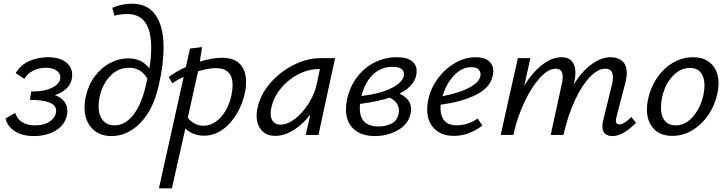

<svg xmlns="http://www.w3.org/2000/svg" viewBox="-20 -731 3945 1040"><path d="M277 -216Q311 -204 328 -181.5Q345 -159 345 -130Q345 -118 342 -104Q329 -51 279.5 -22.5Q230 6 164 6Q100 6 60 -20.5Q20 -47 10 -89L62 -119Q86 -52 170 -52Q222 -52 253 -75.5Q284 -99 284 -132Q284 -190 142 -190L149 -235Q222 -235 264.5 -257Q307 -279 307 -313Q307 -334 286 -349Q265 -364 228 -364Q191 -364 160 -348.5Q129 -333 112 -304L65 -335Q92 -380 139 -400.5Q186 -421 239 -421Q303 -421 337 -394Q371 -367 371 -326Q371 -285 345.5 -257Q320 -229 277 -216Z M866 -474Q866 -379 839 -265Q810 -137 740.5 -65.5Q671 6 584 6Q516 6 477 -37Q438 -80 438 -150Q438 -180 445 -209Q459 -272 494 -318.5Q529 -365 576.5 -390Q624 -415 674 -415Q749 -415 789 -360Q799 -419 799 -473Q799 -655 670 -655Q633 -655 600 -646L588 -689Q642 -711 693 -711Q781 -711 823.5 -648.5Q866 -586 866 -474ZM770 -268Q777 -297 778 -305Q744 -364 680 -364Q619 -364 576 -318.5Q533 -273 519 -203Q514 -175 514 -156Q514 -107 537 -79.5Q560 -52 600 -52Q658 -52 702 -108.5Q746 -165 770 -268Z M1313 -288Q1313 -258 1308 -235Q1295 -169 1262.5 -114.5Q1230 -60 1184 -28Q1138 4 1085 4Q1054 4 1028 -6.5Q1002 -17 984 -35L911 289H841L975 -315Q943 -300 913 -280L894 -314Q937 -346 987 -368L1009 -468L1075 -476L1062 -397Q1128 -418 1182 -418Q1249 -418 1281 -383Q1313 -348 1313 -288ZM1240 -270Q1240 -362 1149 -362Q1110 -362 1053 -345L997 -93Q1032 -50 1082 -50Q1134 -50 1176 -96Q1218 -142 1234 -217Q1240 -246 1240 -270Z M1795 -416 1705 0H1636L1661 -111Q1621 -58 1570.5 -26.5Q1520 5 1471 5Q1422 5 1396 -26Q1370 -57 1370 -105Q1370 -126 1374 -143Q1389 -216 1442 -278.5Q1495 -341 1569 -378.5Q1643 -416 1716 -416ZM1696 -278 1713 -357H1707Q1650 -357 1594.5 -328Q1539 -299 1499.5 -250Q1460 -201 1449 -143Q1446 -128 1446 -116Q1446 -87 1460.5 -71.5Q1475 -56 1499 -56Q1538 -56 1579.5 -88.5Q1621 -121 1653 -172.5Q1685 -224 1696 -278Z M2144 -224Q2207 -194 2207 -139Q2207 -128 2204 -116Q2192 -58 2135.5 -26Q2079 6 2011 6Q1938 6 1896 -32Q1854 -70 1854 -139Q1854 -164 1860 -192Q1874 -259 1912.5 -311Q1951 -363 2007.5 -392Q2064 -421 2129 -421Q2185 -421 2211 -400Q2237 -379 2237 -346Q2237 -271 2144 -224ZM2168 -329Q2168 -369 2107 -369Q2043 -369 1999.5 -326.5Q1956 -284 1938 -211Q2035 -222 2096 -251.5Q2157 -281 2167 -318Q2168 -321 2168 -329ZM2141 -131Q2141 -155 2127.5 -173.5Q2114 -192 2090 -202Q2031 -182 1930 -168Q1929 -159 1929 -144Q1929 -46 2031 -46Q2068 -46 2099.5 -61Q2131 -76 2139 -114Q2141 -126 2141 -131Z M2652 -345Q2652 -333 2649 -321Q2636 -257 2560.5 -218.5Q2485 -180 2367 -164Q2366 -158 2366 -146Q2366 -101 2388 -76.5Q2410 -52 2455 -52Q2481 -52 2510.5 -61Q2540 -70 2567 -89L2593 -51Q2558 -24 2518.5 -9.5Q2479 5 2439 5Q2372 5 2333 -33.5Q2294 -72 2294 -138Q2294 -164 2300 -192Q2313 -253 2351.5 -305.5Q2390 -358 2444.5 -389.5Q2499 -421 2557 -421Q2605 -421 2628.5 -400Q2652 -379 2652 -345ZM2533 -367Q2480 -367 2438 -321Q2396 -275 2377 -210Q2470 -227 2526.5 -259Q2583 -291 2583 -328Q2583 -344 2571.5 -355.5Q2560 -367 2533 -367Z M3425 -66Q3355 6 3297 6Q3271 6 3257 -7Q3243 -20 3243 -46Q3243 -61 3247 -77L3296 -278Q3300 -295 3300 -311Q3300 -359 3259 -359Q3220 -359 3177 -315.5Q3134 -272 3095.5 -190.5Q3057 -109 3032 0H2963L3024 -281Q3028 -298 3028 -314Q3028 -359 2990 -359Q2950 -359 2905 -310Q2860 -261 2821.5 -180Q2783 -99 2762 -7L2761 0H2692L2785 -416H2853L2820 -268Q2865 -340 2917.5 -380.5Q2970 -421 3022 -421Q3059 -421 3078 -399Q3097 -377 3097 -338Q3097 -316 3091 -289L3087 -273Q3132 -345 3184.5 -383Q3237 -421 3287 -421Q3327 -421 3351 -400Q3375 -379 3375 -336Q3375 -312 3368 -285L3319 -97Q3316 -85 3316 -77Q3316 -57 3335 -57Q3348 -57 3363.5 -67Q3379 -77 3400 -97Z M3484 -139Q3484 -164 3490 -192Q3503 -256 3538.5 -308.5Q3574 -361 3625 -391Q3676 -421 3734 -421Q3799 -421 3835.5 -382.5Q3872 -344 3872 -279Q3872 -254 3866 -225Q3853 -162 3817.5 -109.5Q3782 -57 3731 -26Q3680 5 3622 5Q3556 5 3520 -34.5Q3484 -74 3484 -139ZM3791 -221Q3796 -249 3796 -268Q3796 -312 3776 -337.5Q3756 -363 3717 -363Q3665 -363 3622.5 -317.5Q3580 -272 3565 -197Q3560 -169 3560 -149Q3560 -103 3580.5 -77.5Q3601 -52 3640 -52Q3694 -52 3735.5 -101.5Q3777 -151 3791 -221Z"/></svg>

Font: Ysabeau Medium
Style: Italic
Weight: 500
Italic angle: -12°
Designer: Christian Thalmann (Catharsis Fonts)
Version: Version 0.003